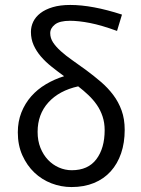

<svg xmlns="http://www.w3.org/2000/svg" viewBox="-20 -744 571 776"><path d="M269 12Q227 12 188 -3Q149 -18 119 -46.5Q89 -75 70.5 -116Q52 -157 52 -209Q52 -253 66.5 -289.5Q81 -326 106 -354.5Q131 -383 165.5 -403.5Q200 -424 239 -436Q213 -455 188.5 -474.5Q164 -494 145.5 -515.5Q127 -537 116 -561.5Q105 -586 105 -615Q105 -637 114.5 -656.5Q124 -676 143.5 -691Q163 -706 193 -715Q223 -724 264 -724Q353 -724 473 -685L453 -619Q390 -642 344 -651Q298 -660 263 -660Q221 -660 202 -645Q183 -630 183 -610Q183 -590 194.5 -572.5Q206 -555 226 -537Q246 -519 272.5 -500.5Q299 -482 329 -460Q360 -437 388 -413Q416 -389 437.5 -360.5Q459 -332 471.5 -297.5Q484 -263 484 -219Q484 -167 469.5 -124.5Q455 -82 427.5 -51.5Q400 -21 360 -4.5Q320 12 269 12ZM270 -56Q336 -56 369.5 -100.5Q403 -145 403 -218Q403 -248 394.5 -273.5Q386 -299 371.5 -320Q357 -341 337.5 -359.5Q318 -378 296 -395Q219 -378 175.5 -330Q132 -282 132 -211Q132 -175 143.5 -146.5Q155 -118 174 -98Q193 -78 218 -67Q243 -56 270 -56Z"/></svg>

Font: SourceSansPro
Style: Book
Weight: 400
Designer: Paul D. Hunt
Foundry: Adobe Systems Incorporated
Version: Version 2.021;PS 2.000;hotconv 1.0.86;makeotf.lib2.5.63406